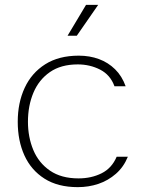

<svg xmlns="http://www.w3.org/2000/svg" viewBox="-20 -763 591 790"><path d="M300 7Q218 7 163 -28Q108 -63 80.5 -123.5Q53 -184 53 -262Q53 -340 81.5 -401.5Q110 -463 166 -498.5Q222 -534 304 -534Q349 -534 387 -520Q425 -506 453.5 -478Q482 -450 497 -408H451Q434 -455 392 -476.5Q350 -498 300 -498Q231 -498 185.5 -466.5Q140 -435 117.5 -381.5Q95 -328 95 -262Q95 -199 117 -146Q139 -93 185.5 -61Q232 -29 303 -29Q356 -29 398 -50Q440 -71 460 -118H506Q489 -76 457 -48Q425 -20 385 -6.5Q345 7 300 7ZM258 -616 334 -743H384L296 -616Z"/></svg>

Font: Onest Thin
Style: Regular
Weight: 250
Designer: Dmitri Voloshin, Andrey Kudryavtsev
Foundry: Dmitri Voloshin, Andrey Kudryavtsev
Version: Version 1.000;gftools[0.9.33]